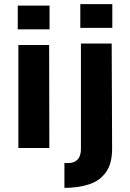

<svg xmlns="http://www.w3.org/2000/svg" viewBox="-20 -717 630 930"><path d="M69 0V-499H218L219 0ZM66 -575V-690H220V-575ZM292 193V72Q320 75 337.5 68Q355 61 363.5 45Q372 29 372 4V-506H521L523 4Q523 76 493 117.5Q463 159 411 176Q359 193 292 193ZM369 -582V-697H524V-582Z"/></svg>

Font: Maven Pro
Style: Bold
Weight: 700
Designer: Joe Prince
Foundry: Joe Prince
Version: Version 2.103